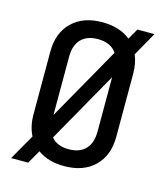

<svg xmlns="http://www.w3.org/2000/svg" viewBox="-117 -839 833 967"><g transform="rotate(15 300.0 -355.0)"><path d="M32 40 108 -93Q84 -140 84 -202V-529Q84 -627 142 -683.5Q200 -740 300 -740Q390 -740 447 -694L479 -750H568L498 -626Q516 -583 516 -529V-202Q516 -103 458 -46.5Q400 10 300 10Q216 10 161 -30L121 40ZM182 -529V-225L398 -607Q368 -652 300 -652Q243 -652 212.5 -620Q182 -588 182 -529ZM300 -78Q357 -78 387.5 -110Q418 -142 418 -202V-485L209 -115Q239 -78 300 -78Z"/></g></svg>

Font: JetBrains Mono NL Medium
Style: Regular
Weight: 500
Monospace: yes
Designer: Philipp Nurullin, Konstantin Bulenkov
Foundry: JetBrains
Version: Version 2.305; ttfautohint (v1.8.4.7-5d5b)